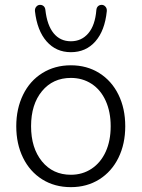

<svg xmlns="http://www.w3.org/2000/svg" viewBox="-20 -763 584 791"><path d="M47 -243Q47 -315 75 -372.5Q103 -430 154.5 -462Q206 -494 272 -494Q338 -494 389 -462Q440 -430 468 -373Q496 -316 496 -243Q496 -170 468 -113Q440 -56 389 -24Q338 8 272 8Q205 8 154 -24Q103 -56 75 -113Q47 -170 47 -243ZM436 -243Q436 -302 415.5 -347.5Q395 -393 357.5 -417.5Q320 -442 272 -442Q198 -442 153 -387.5Q108 -333 108 -243Q108 -153 153 -98Q198 -43 272 -43Q320 -43 357.5 -68Q395 -93 415.5 -138Q436 -183 436 -243ZM124 -717Q123 -728 129.5 -735.5Q136 -743 145 -743Q154 -743 160 -737.5Q166 -732 167 -722Q174 -659 201 -626Q228 -593 272 -593Q316 -593 344 -626Q372 -659 377 -722Q378 -732 384 -737.5Q390 -743 399 -743Q408 -743 414.5 -735.5Q421 -728 420 -717Q412 -637 373 -592.5Q334 -548 272 -548Q211 -548 172 -592.5Q133 -637 124 -717Z"/></svg>

Font: SN Pro Light
Style: Regular
Weight: 300
Designer: Tobias Whetton
Foundry: Supernotes
Version: Version 1.002